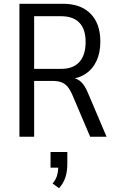

<svg xmlns="http://www.w3.org/2000/svg" viewBox="-20 -725 620 1018"><path d="M83 0V-705H314Q408 -705 460 -652.5Q512 -600 512 -504Q512 -445 491.5 -401.5Q471 -358 434 -333.5Q397 -309 346 -305L349 -313L363 -312Q389 -310 409.5 -291Q430 -272 446 -233L545 0H458L364 -221Q352 -249 338 -265.5Q324 -282 305 -289Q286 -296 258 -296H161V0ZM161 -360H306Q368 -360 401 -396.5Q434 -433 434 -503Q434 -570 401 -604.5Q368 -639 304 -639H161ZM293 273 259 248Q276 228 282.5 205.5Q289 183 289 154L303 164H248V81H337V144Q337 183 327 214.5Q317 246 293 273Z"/></svg>

Font: Nunito Sans 10pt Condensed
Style: Regular
Weight: 400
Width: 3
Designer: Vernon Adams
Foundry: Vernon Adams
Version: Version 3.101;gftools[0.9.27]